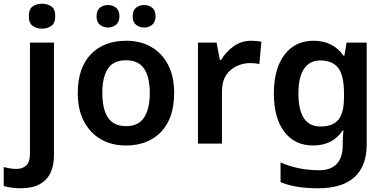

<svg xmlns="http://www.w3.org/2000/svg" viewBox="-81 -772 2071 1032"><path d="M30 240Q5 240 -19.5 236.5Q-44 233 -61 228V126Q-44 130 -28 133Q-12 136 8 136Q38 136 59 118.5Q80 101 80 52V-543H209V66Q209 116 191 155.5Q173 195 133.5 217.5Q94 240 30 240ZM74 -685Q74 -723 94.5 -737.5Q115 -752 145 -752Q174 -752 195 -737.5Q216 -723 216 -685Q216 -648 195 -633Q174 -618 145 -618Q115 -618 94.5 -633Q74 -648 74 -685Z M855 -272Q855 -137 785 -63.5Q715 10 595 10Q520 10 462 -23Q404 -56 370.5 -119Q337 -182 337 -272Q337 -407 407 -480Q477 -553 598 -553Q674 -553 731.5 -520Q789 -487 822 -424.5Q855 -362 855 -272ZM469 -272Q469 -187 499 -140.5Q529 -94 597 -94Q663 -94 693.5 -140.5Q724 -187 724 -272Q724 -358 693.5 -403Q663 -448 596 -448Q529 -448 499 -403Q469 -358 469 -272ZM438 -684Q438 -716 456 -730.5Q474 -745 499 -745Q524 -745 542.5 -730.5Q561 -716 561 -685Q561 -654 542.5 -639Q524 -624 499 -624Q474 -624 456 -639Q438 -654 438 -684ZM632 -684Q632 -716 650 -730.5Q668 -745 693 -745Q719 -745 737 -730.5Q755 -716 755 -685Q755 -654 737 -639Q719 -624 694 -624Q668 -624 650 -639Q632 -654 632 -684Z M1270 -553Q1282 -553 1298 -551.5Q1314 -550 1324 -548L1313 -428Q1304 -430 1290 -431.5Q1276 -433 1265 -433Q1226 -433 1190.5 -416.5Q1155 -400 1133.5 -366.5Q1112 -333 1112 -281V0H983V-543H1083L1101 -449H1107Q1131 -491 1173 -522Q1215 -553 1270 -553Z M1605 -553Q1656 -553 1696.5 -533Q1737 -513 1766 -472H1770L1782 -543H1890V4Q1890 120 1824.5 180Q1759 240 1628 240Q1570 240 1520.5 232.5Q1471 225 1427 207V101Q1521 143 1635 143Q1697 143 1729 109Q1761 75 1761 10V-4Q1761 -20 1762.5 -39.5Q1764 -59 1765 -71H1761Q1733 -29 1693 -9.5Q1653 10 1602 10Q1503 10 1447 -64Q1391 -138 1391 -270Q1391 -402 1448 -477.5Q1505 -553 1605 -553ZM1640 -447Q1583 -447 1553 -402Q1523 -357 1523 -269Q1523 -181 1552.5 -136.5Q1582 -92 1642 -92Q1707 -92 1737.5 -128Q1768 -164 1768 -251V-270Q1768 -365 1737.5 -406Q1707 -447 1640 -447Z"/></svg>

Font: Noto Sans Nag Mundari SemiBold
Style: Regular
Weight: 600
Version: Version 1.000